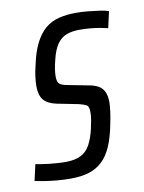

<svg xmlns="http://www.w3.org/2000/svg" viewBox="-78 -566 466 622"><g transform="rotate(-10 154.5 -255.0)"><path d="M104 8Q83 8 60.5 6Q38 4 19 1Q0 -2 -12 -5L0 -58Q6 -57 17.5 -55Q29 -53 42.5 -51.5Q56 -50 70.5 -49Q85 -48 99 -48Q129 -48 148.5 -58Q168 -68 179 -88.5Q190 -109 197 -139Q200 -153 202.5 -166.5Q205 -180 205 -193Q205 -212 197 -216.5Q189 -221 173 -225L102 -239Q73 -245 60 -260.5Q47 -276 47 -306Q47 -317 49 -335Q51 -353 56 -372Q65 -416 79.5 -444.5Q94 -473 113 -489Q132 -505 157.5 -511.5Q183 -518 214 -518Q234 -518 254 -516Q274 -514 291.5 -511.5Q309 -509 321 -505L309 -451Q300 -453 284.5 -456Q269 -459 251 -460.5Q233 -462 215 -462Q193 -462 174.5 -455.5Q156 -449 143 -431Q130 -413 122 -379Q118 -363 116 -350Q114 -337 114 -326Q114 -308 121 -302Q128 -296 144 -293L216 -279Q233 -276 245 -269.5Q257 -263 264 -250Q271 -237 271 -213Q271 -203 268.5 -183.5Q266 -164 261 -141Q253 -100 240.5 -71.5Q228 -43 209.5 -25.5Q191 -8 165.5 0Q140 8 104 8Z"/></g></svg>

Font: Saira ExtraCondensed
Style: Italic
Weight: 400
Width: 2
Italic angle: -12°
Designer: Hector Gatti with collaboration of the Omnibus-Type team
Foundry: Omnibus-Type
Version: Version 1.101